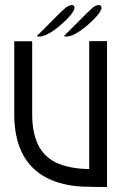

<svg xmlns="http://www.w3.org/2000/svg" viewBox="-20 -746 504 763"><path d="M405.3 -2.9Q343.3 -2.9 309.1 -4.4Q228 -7.8 167 -38.6Q36.6 -105.5 36.6 -292.5V-582H107.9V-292.5Q107.9 -147.5 199.2 -101.6Q252.9 -75.2 334.5 -74.2V-582.5H405.3ZM242.2 -600.6Q236.8 -600.6 234.4 -603L324.2 -692.9Q349.6 -718.3 358.9 -722.2Q368.2 -726.1 372.1 -726.1Q383.3 -726.1 383.3 -714.8Q383.3 -699.7 350.1 -666.5Q281.7 -600.6 242.2 -600.6ZM134.8 -600.6Q128.9 -600.6 126.5 -603Q140.1 -615.7 216.3 -692.9Q242.2 -718.3 251.5 -722.2Q260.7 -726.1 264.6 -726.1Q275.9 -726.1 275.9 -714.8Q275.9 -700.2 242.7 -666.5Q174.3 -600.6 134.8 -600.6Z"/></svg>

Font: Greenwashing Machine
Style: Regular
Weight: 400
Designer: Tup Wanders
Foundry: Free font, DO NOT SELL
Version: Version 1.00;August 10, 2023;FontCreator 11.5.0.2430 64-bit